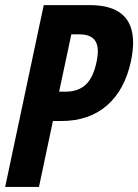

<svg xmlns="http://www.w3.org/2000/svg" viewBox="-33 -734 542 754"><path d="M319.8 -713.9Q489.7 -713.9 489.7 -566.4Q489.7 -534.2 481.4 -494.1Q457 -380.4 386.7 -319.6Q316.4 -258.8 208 -258.8H174.8L120.1 0H-12.7L138.7 -713.9ZM224.6 -374Q273.9 -374 303.5 -401.4Q333 -428.7 345.7 -488.8Q351.1 -512.7 351.1 -534.7Q351.1 -556.6 341.8 -572.3Q325.2 -599.1 279.3 -599.1H247.1L199.2 -374Z"/></svg>

Font: Open Sans Hebrew Condensed
Style: Bold Italic
Weight: 700
Width: 3
Italic angle: -12°
Foundry: Ascender Corporation, Yanek Iontef
Version: Version 2.001;PS 002.001;hotconv 1.0.70;makeotf.lib2.5.58329